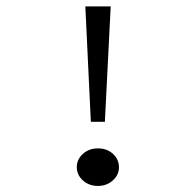

<svg xmlns="http://www.w3.org/2000/svg" viewBox="-20 -578 626 614"><path d="M334 -557.6 315.4 -188.5H270.5L252.9 -557.6ZM293 -103.5Q322.3 -103.5 341.3 -85.9Q360.4 -68.4 360.4 -43Q360.4 -18.6 340.8 -1Q321.3 16.6 293 16.6Q264.6 16.6 245.1 -1Q225.6 -18.6 225.6 -43.9Q225.6 -68.4 245.1 -85.9Q264.6 -103.5 293 -103.5Z"/></svg>

Font: Thabit
Style: Regular
Weight: 500
Designer: Regenerated by Nadim Shaikli
Foundry: MAK Alagha
Version: 0.01